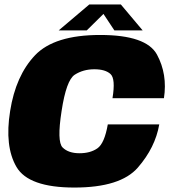

<svg xmlns="http://www.w3.org/2000/svg" viewBox="-20 -838 767 862"><path d="M314 4Q521 4 599 -85.8Q677 -175.5 695 -279.5H464Q449 -194 417.2 -172Q385.5 -150 337 -150Q287 -150 261 -176Q235 -202 256.5 -339.5Q277.5 -478 315.5 -502.5Q353.5 -527 403.5 -527Q452.5 -527 476 -505.8Q499.5 -484.5 485 -397H716Q732.5 -504.5 684.8 -592.8Q637 -681 429.5 -681Q224 -681 137.2 -589.8Q50.5 -498.5 25.5 -339.5Q0 -181 54 -88.5Q108 4 314 4ZM243.5 -701.5H369.5L444.5 -775.5L493.5 -701.5H620.5L522.5 -818H381Z"/></svg>

Font: Anybody UltraCondensed Thin Black
Style: Italic
Weight: 900
Italic angle: -10°
Version: Version 1.111